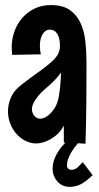

<svg xmlns="http://www.w3.org/2000/svg" viewBox="-20 -559 387 752"><path d="M342.8 127Q319.3 149.9 298.6 161.4Q277.8 172.9 252 172.9Q237.3 172.9 225.1 167Q212.9 161.1 204.3 151.4Q195.8 141.6 190.9 128.9Q186 116.2 186 102.1Q186 93.3 188 82Q189.9 70.8 195.6 57.6Q201.2 44.4 210.7 30Q220.2 15.6 235.8 0L230 -1V-66.9Q215.3 -40.5 196.8 -26.6Q178.2 -12.7 161.6 -5.9Q142.1 2 123 2.9Q99.6 2.9 79.1 -7.6Q58.6 -18.1 43.5 -35.6Q28.3 -53.2 19.8 -75.9Q11.2 -98.6 11.2 -123Q11.2 -150.9 23.2 -178Q35.2 -205.1 64 -227.1Q102.5 -256.8 130.9 -276.9Q159.2 -296.9 178 -313.2Q196.8 -329.6 205.8 -344.5Q214.8 -359.4 214.8 -378.9Q214.8 -411.1 204.1 -427Q193.4 -442.9 175.8 -442.9Q165 -442.9 157.5 -437.3Q149.9 -431.6 145.3 -422.6Q140.6 -413.6 138.4 -402.6Q136.2 -391.6 136.2 -380.9Q136.2 -373.5 137 -364.7Q137.7 -356 140.1 -346.2L27.8 -344.2Q26.9 -352.5 26.4 -360.1Q25.9 -367.7 25.9 -375Q25.9 -405.3 36.1 -434.8Q46.4 -464.4 66.2 -487.5Q85.9 -510.7 114.3 -524.9Q142.6 -539.1 179.2 -539.1Q226.6 -539.1 254.2 -519.3Q281.7 -499.5 296.1 -467.3Q310.5 -435.1 314.7 -394.3Q318.8 -353.5 318.8 -311Q318.8 -233.9 318.1 -156.7Q317.4 -79.6 314.9 3.9L285.2 2Q278.3 10.3 270.8 20.3Q263.2 30.3 256.8 41.7Q250.5 53.2 246.3 65.2Q242.2 77.1 242.2 88.9Q242.2 97.2 247.3 101.6Q252.4 106 259.8 106Q273.9 106 284.4 96.2Q294.9 86.4 304.2 76.2ZM209 -172.9Q211.4 -185.1 213.4 -200.7Q215.3 -213.9 216.8 -232.7Q218.3 -251.5 219.2 -274.9Q211.4 -264.2 204.1 -255.9Q196.8 -247.6 190.4 -241.2Q183.1 -233.9 176.8 -228Q165.5 -218.8 152.8 -207.3Q140.1 -195.8 129.6 -183.1Q119.1 -170.4 112.1 -157Q105 -143.6 105 -130.9Q105 -117.2 114.3 -105.7Q123.5 -94.2 137.2 -94.2Q147.5 -94.2 158.4 -100.1Q169.4 -106 179.4 -116.7Q189.5 -127.4 197.3 -141.6Q205.1 -155.8 209 -172.9Z"/></svg>

Font: Mouse Memoirs
Style: Regular
Weight: 400
Version: Version 1.000